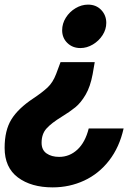

<svg xmlns="http://www.w3.org/2000/svg" viewBox="-75 -599 604 831"><path d="M194 -468Q194 -497 210 -522.5Q226 -548 252 -563.5Q278 -579 306 -579Q341 -579 363 -556Q385 -533 385 -500Q385 -472 369 -447Q353 -422 327 -406.5Q301 -391 273 -391Q239 -391 216.5 -413Q194 -435 194 -468ZM-55 41Q-55 -35 -25.5 -82.5Q4 -130 69 -173Q108 -199 131 -220.5Q154 -242 168 -279L187 -330H335L326 -278Q316 -224 295.5 -189Q275 -154 251 -134.5Q227 -115 191 -93Q147 -66 126 -42.5Q105 -19 105 19Q105 50 126.5 65Q148 80 181 80Q226 80 260 48.5Q294 17 309 -43H460Q442 38 397.5 95.5Q353 153 289.5 182.5Q226 212 153 212Q60 212 2.5 169Q-55 126 -55 41Z"/></svg>

Font: Open Sauce One Black Italic
Style: Regular
Weight: 900
Italic angle: -10°
Designer: Alfredo Marco Pradil
Foundry: Creative Sauce Fz LLC
Version: Version 1.477